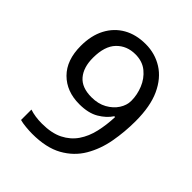

<svg xmlns="http://www.w3.org/2000/svg" viewBox="-204 -847 980 980"><g transform="rotate(45 286.0 -357.0)"><path d="M520 -409Q520 -332 506.5 -257.5Q493 -183 457.5 -122.5Q422 -62 357.5 -26Q293 10 192 10Q172 10 145.5 7.5Q119 5 102 0V-75Q141 -62 190 -62Q260 -62 305.5 -85Q351 -108 378 -147.5Q405 -187 417 -239.5Q429 -292 431 -350H425Q403 -316 361.5 -291.5Q320 -267 255 -267Q163 -267 106.5 -323.5Q50 -380 50 -483Q50 -558 78.5 -612Q107 -666 158 -695Q209 -724 278 -724Q346 -724 401 -689.5Q456 -655 488 -585.5Q520 -516 520 -409ZM278 -650Q216 -650 176.5 -609Q137 -568 137 -484Q137 -415 170.5 -375.5Q204 -336 274 -336Q322 -336 357 -355.5Q392 -375 411.5 -405Q431 -435 431 -467Q431 -510 414 -552Q397 -594 363 -622Q329 -650 278 -650Z"/></g></svg>

Font: Noto Znamenny Musical Notation
Style: Regular
Weight: 400
Version: Version 1.003; ttfautohint (v1.8.4.7-5d5b)